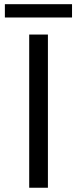

<svg xmlns="http://www.w3.org/2000/svg" viewBox="-20 -882 362 902"><path d="M117.2 -719.7H205.1V0H117.2ZM2.9 -862.3H318.4V-799.8H2.9Z"/></svg>

Font: Reddit Sans Vanilla
Style: Regular
Weight: 400
Designer: Stephen Hutchings
Foundry: Reddit
Version: Version 1.013